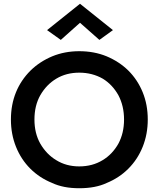

<svg xmlns="http://www.w3.org/2000/svg" viewBox="-20 -985 843 1020"><path d="M194 -222Q163 -277 163 -350Q163 -424 194 -479Q227 -536 279 -567Q332 -599 401 -599Q470 -599 526 -567Q577 -536 609 -479Q639 -422 639 -350Q639 -278 609 -222Q577 -165 525 -134Q471 -101 401 -101Q332 -101 279 -134Q227 -165 194 -222ZM38 -350Q38 -272 65 -205Q92 -138 141 -89Q190 -40 257 -13Q316 15 401 15Q488 15 547 -13Q613 -40 662 -89Q711 -138 738 -205Q765 -272 765 -350Q765 -429 738 -495Q711 -561 662 -610Q613 -658 546 -686Q480 -713 401 -713Q324 -713 258 -686Q191 -658 142 -610Q91 -559 65 -495Q38 -429 38 -350ZM508 -773 580 -825 405 -965 230 -825 303 -773 405 -864Z"/></svg>

Font: NM-font
Style: Medium
Weight: 500
Designer: ""
Foundry: ""
Version: ""